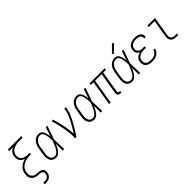

<svg xmlns="http://www.w3.org/2000/svg" viewBox="215 -2065 3570 3570"><g transform="rotate(-45 2000.0 -279.5)"><path d="M166 205V168H209Q227 168 245 163.5Q263 159 278.5 147.5Q294 136 303 119Q312 102 315 84Q318 67 314 51Q310 35 298.5 24Q287 13 271 7.5Q255 2 238 0.5Q221 -1 204 -1Q187 -1 170.5 -3.5Q154 -6 138.5 -11Q123 -16 109 -23.5Q95 -31 83 -42Q71 -53 62.5 -66Q54 -79 48.5 -94.5Q43 -110 40.5 -126.5Q38 -143 39 -160Q40 -177 43 -194Q47 -217 55 -240Q63 -263 76.5 -283.5Q90 -304 108.5 -321Q127 -338 148 -351Q169 -364 192 -373Q215 -382 238 -387Q211 -396 187 -412Q163 -428 148 -451.5Q133 -475 129 -505Q125 -535 130 -565Q133 -586 141.5 -606.5Q150 -627 164.5 -644.5Q179 -662 198 -675.5Q217 -689 237 -698H134L140 -735H491L485 -698H402Q378 -698 354.5 -696Q331 -694 307 -688Q283 -682 259.5 -671.5Q236 -661 216.5 -644.5Q197 -628 185 -605.5Q173 -583 169 -559Q165 -535 168.5 -511.5Q172 -488 184 -469Q196 -450 214.5 -437Q233 -424 255 -417Q277 -410 300.5 -407Q324 -404 348 -404H384L378 -368H342Q315 -368 287 -364.5Q259 -361 231.5 -352.5Q204 -344 178 -329Q152 -314 131.5 -292.5Q111 -271 99 -244Q87 -217 83 -189Q79 -166 80.5 -142Q82 -118 92.5 -98.5Q103 -79 120.5 -65.5Q138 -52 159.5 -45Q181 -38 205 -38Q229 -38 252.5 -35.5Q276 -33 297.5 -25Q319 -17 334.5 -1Q350 15 354.5 38Q359 61 355 84Q351 109 339 133.5Q327 158 306 174.5Q285 191 259.5 198Q234 205 209 205Z M671 8Q645 8 620 0.5Q595 -7 577 -23.5Q559 -40 548.5 -63Q538 -86 534.5 -111Q531 -136 532 -162.5Q533 -189 538 -215L559 -345Q563 -369 570 -392.5Q577 -416 588.5 -438Q600 -460 617 -479.5Q634 -499 655 -512.5Q676 -526 700 -532Q724 -538 748 -538Q770 -538 789 -529Q808 -520 821 -504Q834 -488 842 -469Q850 -450 855.5 -429.5Q861 -409 864.5 -388.5Q868 -368 870 -347Q885 -392 900 -438Q915 -484 931 -530H971Q947 -463 924.5 -395.5Q902 -328 877 -261Q880 -196 881.5 -130.5Q883 -65 885 0H845Q845 -45 845 -90Q845 -135 845 -180Q836 -160 826.5 -139.5Q817 -119 805.5 -99.5Q794 -80 781 -61.5Q768 -43 751 -27Q734 -11 713.5 -1.5Q693 8 671 8ZM671 -29Q696 -29 718 -45Q740 -61 756 -82Q772 -103 784 -126Q796 -149 806.5 -172.5Q817 -196 826 -220Q835 -244 844 -268Q843 -286 842 -303.5Q841 -321 839.5 -338.5Q838 -356 835.5 -373Q833 -390 829.5 -407Q826 -424 820.5 -440Q815 -456 805.5 -470Q796 -484 781 -492.5Q766 -501 748 -501Q729 -501 709 -496Q689 -491 672.5 -478.5Q656 -466 643 -449.5Q630 -433 621 -415Q612 -397 607 -378Q602 -359 599 -339L577 -209Q574 -189 572.5 -168.5Q571 -148 573 -128Q575 -108 581.5 -89.5Q588 -71 600.5 -57Q613 -43 632 -36Q651 -29 671 -29Z M1167 0Q1173 -34 1172 -68.5Q1171 -103 1168 -136.5Q1165 -170 1160 -203.5Q1155 -237 1149 -270Q1143 -303 1136.5 -335Q1130 -367 1122 -399.5Q1114 -432 1105 -463.5Q1096 -495 1086 -526L1123 -538Q1142 -483 1156 -426.5Q1170 -370 1181.5 -312.5Q1193 -255 1201 -196Q1209 -137 1211 -77Q1232 -109 1251.5 -141.5Q1271 -174 1290 -206.5Q1309 -239 1326.5 -272Q1344 -305 1360 -338.5Q1376 -372 1389 -407Q1402 -442 1408 -477L1417 -530H1457L1448 -477Q1441 -435 1424.5 -393.5Q1408 -352 1388.5 -311.5Q1369 -271 1347.5 -231.5Q1326 -192 1303 -153.5Q1280 -115 1256 -76.5Q1232 -38 1207 0Z M1671 8Q1645 8 1620 0.5Q1595 -7 1577 -23.5Q1559 -40 1548.5 -63Q1538 -86 1534.5 -111Q1531 -136 1532 -162.5Q1533 -189 1538 -215L1559 -345Q1563 -369 1570 -392.5Q1577 -416 1588.5 -438Q1600 -460 1617 -479.5Q1634 -499 1655 -512.5Q1676 -526 1700 -532Q1724 -538 1748 -538Q1770 -538 1789 -529Q1808 -520 1821 -504Q1834 -488 1842 -469Q1850 -450 1855.5 -429.5Q1861 -409 1864.5 -388.5Q1868 -368 1870 -347Q1885 -392 1900 -438Q1915 -484 1931 -530H1971Q1947 -463 1924.5 -395.5Q1902 -328 1877 -261Q1880 -196 1881.5 -130.5Q1883 -65 1885 0H1845Q1845 -45 1845 -90Q1845 -135 1845 -180Q1836 -160 1826.5 -139.5Q1817 -119 1805.5 -99.5Q1794 -80 1781 -61.5Q1768 -43 1751 -27Q1734 -11 1713.5 -1.5Q1693 8 1671 8ZM1671 -29Q1696 -29 1718 -45Q1740 -61 1756 -82Q1772 -103 1784 -126Q1796 -149 1806.5 -172.5Q1817 -196 1826 -220Q1835 -244 1844 -268Q1843 -286 1842 -303.5Q1841 -321 1839.5 -338.5Q1838 -356 1835.5 -373Q1833 -390 1829.5 -407Q1826 -424 1820.5 -440Q1815 -456 1805.5 -470Q1796 -484 1781 -492.5Q1766 -501 1748 -501Q1729 -501 1709 -496Q1689 -491 1672.5 -478.5Q1656 -466 1643 -449.5Q1630 -433 1621 -415Q1612 -397 1607 -378Q1602 -359 1599 -339L1577 -209Q1574 -189 1572.5 -168.5Q1571 -148 1573 -128Q1575 -108 1581.5 -89.5Q1588 -71 1600.5 -57Q1613 -43 1632 -36Q1651 -29 1671 -29Z M2362 8Q2346 8 2330.5 3.5Q2315 -1 2305 -12Q2295 -23 2292.5 -39Q2290 -55 2292 -71L2362 -493H2189L2107 0H2067L2148 -493H2076L2082 -530H2481L2475 -493H2403L2333 -71Q2331 -63 2332.5 -54.5Q2334 -46 2339 -40Q2344 -34 2352 -31.5Q2360 -29 2368 -29H2381V8Z M2671 8Q2645 8 2620 0.5Q2595 -7 2577 -23.5Q2559 -40 2548.5 -63Q2538 -86 2534.5 -111Q2531 -136 2532 -162.5Q2533 -189 2538 -215L2559 -345Q2563 -369 2570 -392.5Q2577 -416 2588.5 -438Q2600 -460 2617 -479.5Q2634 -499 2655 -512.5Q2676 -526 2700 -532Q2724 -538 2748 -538Q2770 -538 2789 -529Q2808 -520 2821 -504Q2834 -488 2842 -469Q2850 -450 2855.5 -429.5Q2861 -409 2864.5 -388.5Q2868 -368 2870 -347Q2885 -392 2900 -438Q2915 -484 2931 -530H2971Q2947 -463 2924.5 -395.5Q2902 -328 2877 -261Q2880 -196 2881.5 -130.5Q2883 -65 2885 0H2845Q2845 -45 2845 -90Q2845 -135 2845 -180Q2836 -160 2826.5 -139.5Q2817 -119 2805.5 -99.5Q2794 -80 2781 -61.5Q2768 -43 2751 -27Q2734 -11 2713.5 -1.5Q2693 8 2671 8ZM2671 -29Q2696 -29 2718 -45Q2740 -61 2756 -82Q2772 -103 2784 -126Q2796 -149 2806.5 -172.5Q2817 -196 2826 -220Q2835 -244 2844 -268Q2843 -286 2842 -303.5Q2841 -321 2839.5 -338.5Q2838 -356 2835.5 -373Q2833 -390 2829.5 -407Q2826 -424 2820.5 -440Q2815 -456 2805.5 -470Q2796 -484 2781 -492.5Q2766 -501 2748 -501Q2729 -501 2709 -496Q2689 -491 2672.5 -478.5Q2656 -466 2643 -449.5Q2630 -433 2621 -415Q2612 -397 2607 -378Q2602 -359 2599 -339L2577 -209Q2574 -189 2572.5 -168.5Q2571 -148 2573 -128Q2575 -108 2581.5 -89.5Q2588 -71 2600.5 -57Q2613 -43 2632 -36Q2651 -29 2671 -29ZM2787 -598 2762 -622 2903 -764 2933 -736Z M3197 8Q3173 8 3149.5 5Q3126 2 3105 -6.5Q3084 -15 3066.5 -29Q3049 -43 3039 -63Q3029 -83 3026.5 -106.5Q3024 -130 3027 -154Q3031 -176 3041 -197.5Q3051 -219 3068.5 -235Q3086 -251 3107.5 -261.5Q3129 -272 3152 -278Q3133 -286 3118 -299Q3103 -312 3094.5 -330Q3086 -348 3084.5 -368.5Q3083 -389 3086 -410Q3089 -430 3097.5 -449.5Q3106 -469 3121 -484.5Q3136 -500 3154.5 -510.5Q3173 -521 3193 -527.5Q3213 -534 3233 -536Q3253 -538 3273 -538Q3294 -538 3314 -536Q3334 -534 3352.5 -528Q3371 -522 3387.5 -511.5Q3404 -501 3415 -485.5Q3426 -470 3430.5 -450.5Q3435 -431 3432 -411Q3431 -409 3431 -407Q3431 -405 3430 -403H3390Q3391 -405 3391 -406Q3391 -407 3391 -409Q3394 -424 3390.5 -438Q3387 -452 3378.5 -463.5Q3370 -475 3358 -482.5Q3346 -490 3332 -494Q3318 -498 3303 -499.5Q3288 -501 3273 -501Q3258 -501 3242 -499.5Q3226 -498 3210.5 -493.5Q3195 -489 3180.5 -481.5Q3166 -474 3154 -462Q3142 -450 3135 -435Q3128 -420 3125 -405Q3123 -388 3124.5 -372Q3126 -356 3133.5 -342.5Q3141 -329 3153 -319Q3165 -309 3179.5 -303.5Q3194 -298 3210 -296Q3226 -294 3242 -294H3295L3289 -257H3236Q3219 -257 3201 -255.5Q3183 -254 3165.5 -249Q3148 -244 3131 -235.5Q3114 -227 3100 -214Q3086 -201 3078 -183.5Q3070 -166 3067 -149Q3063 -122 3070.5 -96.5Q3078 -71 3097.5 -55.5Q3117 -40 3143.5 -34.5Q3170 -29 3197 -29Q3222 -29 3247.5 -33Q3273 -37 3297 -49.5Q3321 -62 3338.5 -83.5Q3356 -105 3361 -131H3401Q3395 -98 3374.5 -69.5Q3354 -41 3324.5 -23Q3295 -5 3262 1.5Q3229 8 3197 8Z M3831 0Q3810 0 3789.5 -3.5Q3769 -7 3751.5 -16.5Q3734 -26 3721.5 -41Q3709 -56 3702.5 -75Q3696 -94 3696 -115.5Q3696 -137 3700 -158L3755 -493H3603V-530H3802L3739 -152Q3735 -129 3737.5 -106.5Q3740 -84 3753 -67.5Q3766 -51 3787.5 -44Q3809 -37 3831 -37H3884V0Z"/></g></svg>

Font: Iosevka Slab XLtObl
Style: Regular
Weight: 200
Italic angle: -9°
Monospace: yes
Designer: Belleve Invis
Foundry: Belleve Invis
Version: Version 11.1.1; ttfautohint (v1.8.3)